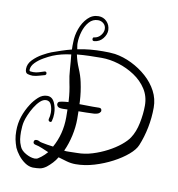

<svg xmlns="http://www.w3.org/2000/svg" viewBox="-90 -866 928 1000"><g transform="rotate(10 374.0 -366.0)"><path d="M150 52Q128 51 107.5 37Q87 23 71.5 3Q56 -17 48 -35Q40 -57 36 -76.5Q32 -96 32 -121Q32 -162 44 -198Q56 -234 78 -268Q92 -290 113 -309.5Q134 -329 160 -329Q186 -329 198.5 -302Q211 -275 211 -243Q211 -223 206 -205Q205 -198 198 -198Q194 -198 190.5 -201.5Q187 -205 188 -211Q193 -228 193 -245Q193 -268 185 -287Q177 -306 158 -306Q142 -306 126.5 -291.5Q111 -277 97.5 -255Q84 -233 75 -211.5Q66 -190 63 -177Q60 -166 58.5 -150.5Q57 -135 57 -121Q57 -99 59.5 -81.5Q62 -64 71 -44Q79 -25 103.5 -11Q128 3 150 4Q162 4 168.5 -0.5Q175 -5 185 -12Q193 -18 200.5 -25.5Q208 -33 215 -41Q198 -48 179.5 -56Q161 -64 141 -68Q131 -71 131 -80Q131 -93 145 -93Q153 -93 158.5 -89.5Q164 -86 174 -84Q188 -81 203.5 -78.5Q219 -76 235 -74Q276 -147 276 -236Q276 -280 273.5 -325.5Q271 -371 261 -417Q254 -449 251.5 -487.5Q249 -526 245 -563Q193 -557 149 -539Q130 -531 105.5 -517Q81 -503 63.5 -485Q46 -467 45 -447Q45 -439 52 -439Q59 -439 66 -438Q81 -438 95 -442.5Q109 -447 122 -451Q123 -452 126 -452Q135 -452 135 -442Q135 -436 129 -433H128Q112 -429 97.5 -424.5Q83 -420 66 -419Q52 -419 39 -423Q26 -427 26 -448Q26 -475 47.5 -497Q69 -519 96 -534Q123 -549 141 -556Q166 -565 191.5 -573.5Q217 -582 244 -589Q243 -598 243.5 -607.5Q244 -617 244 -627Q244 -663 257 -699Q270 -735 294 -759.5Q318 -784 351 -784Q377 -784 394.5 -766Q412 -748 413 -721Q413 -698 396 -676.5Q379 -655 351 -652H349Q340 -652 340 -662Q340 -671 347 -671Q368 -674 381 -690Q394 -706 394 -723Q394 -741 381.5 -752Q369 -763 352 -763Q324 -763 305 -741.5Q286 -720 276.5 -688.5Q267 -657 267 -627Q267 -618 268.5 -610.5Q270 -603 271 -595Q304 -602 337.5 -605Q371 -608 405 -608Q424 -608 438 -607.5Q452 -607 469 -605Q514 -598 558 -576.5Q602 -555 638 -523Q674 -491 695 -451Q716 -411 716 -365Q716 -311 705.5 -258.5Q695 -206 676 -160Q666 -135 634.5 -108Q603 -81 558.5 -57.5Q514 -34 464 -19Q414 -4 366 -4Q342 -4 319 -10.5Q296 -17 273 -24Q263 -7 249.5 7.5Q236 22 221 34Q203 47 187.5 49.5Q172 52 150 52ZM319 -62Q330 -62 341.5 -62.5Q353 -63 364 -63Q404 -63 444.5 -75.5Q485 -88 522 -107.5Q559 -127 586.5 -149.5Q614 -172 627 -192Q649 -225 659 -274Q669 -323 669 -367Q669 -416 644.5 -454Q620 -492 580 -518.5Q540 -545 494 -559Q448 -573 404 -573Q372 -573 339 -572Q306 -571 274 -568Q281 -533 296 -498Q311 -463 318 -430Q329 -380 331.5 -330.5Q334 -281 334 -237Q334 -194 324 -148.5Q314 -103 296 -64V-63Q301 -62 307 -62Q313 -62 319 -62ZM266 -277Q235 -275 226.5 -281Q218 -287 218 -296Q218 -307 228.5 -310Q239 -313 259 -315Q264 -316 272 -316Q280 -316 290 -316Q321 -316 364 -315Q407 -314 436 -315Q450 -315 450 -301Q450 -295 442.5 -288.5Q435 -282 415 -280Q396 -279 374 -278.5Q352 -278 332 -278Q311 -278 293.5 -278Q276 -278 266 -277Z"/></g></svg>

Font: Ruge Boogie
Style: Regular
Weight: 400
Designer: Robert E. Leuschke
Foundry: Robert E. Leuschke
Version: Version 1.010; ttfautohint (v1.8.3)